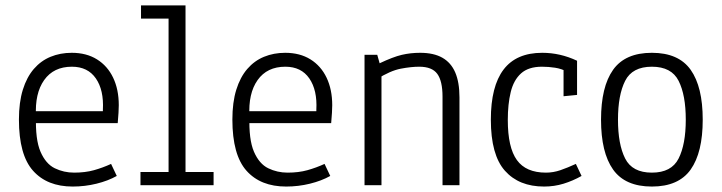

<svg xmlns="http://www.w3.org/2000/svg" viewBox="-20 -683 2661 708"><path d="M248 4.9Q153.8 4.9 101.8 -53.5Q49.8 -111.8 49.8 -242.2Q49.8 -305.7 64.2 -352.1Q78.6 -398.4 104.7 -428.7Q130.9 -459 166.5 -473.6Q202.1 -488.3 244.6 -488.3Q298.8 -488.3 337.6 -464.1Q376.5 -439.9 397.2 -396.5Q418 -353 418 -294.9Q418 -284.2 417 -267.3Q416 -250.5 414.1 -229H90.3L112.8 -255.4Q109.9 -168.5 129.4 -123.5Q148.9 -78.6 182.1 -62.5Q215.3 -46.4 253.4 -46.4Q293.9 -46.4 326.4 -55.4Q358.9 -64.5 389.6 -78.6L410.6 -34.2Q378.4 -16.1 335.7 -5.6Q293 4.9 248 4.9ZM359.4 -251V-278.3Q363.3 -350.6 333.5 -393.8Q303.7 -437 245.1 -437Q177.7 -437 142.8 -387.7Q107.9 -338.4 112.8 -253.9L90.3 -272.9H381.8Z M498 0V-48.8H601.6V-614.3H500V-663.1H664.1V-48.8H767.6V0Z M1035.2 4.9Q940.9 4.9 888.9 -53.5Q836.9 -111.8 836.9 -242.2Q836.9 -305.7 851.3 -352.1Q865.7 -398.4 891.8 -428.7Q918 -459 953.6 -473.6Q989.3 -488.3 1031.7 -488.3Q1085.9 -488.3 1124.8 -464.1Q1163.6 -439.9 1184.3 -396.5Q1205.1 -353 1205.1 -294.9Q1205.1 -284.2 1204.1 -267.3Q1203.1 -250.5 1201.2 -229H877.4L899.9 -255.4Q897 -168.5 916.5 -123.5Q936 -78.6 969.2 -62.5Q1002.4 -46.4 1040.5 -46.4Q1081.1 -46.4 1113.5 -55.4Q1146 -64.5 1176.8 -78.6L1197.8 -34.2Q1165.5 -16.1 1122.8 -5.6Q1080.1 4.9 1035.2 4.9ZM1146.5 -251V-278.3Q1150.4 -350.6 1120.6 -393.8Q1090.8 -437 1032.2 -437Q964.8 -437 929.9 -387.7Q895 -338.4 899.9 -253.9L877.4 -272.9H1168.9Z M1324.2 0V-481H1371.1L1379.9 -449.7Q1429.2 -473.1 1461.4 -480.7Q1493.7 -488.3 1529.3 -488.3Q1579.1 -488.3 1611.1 -470.2Q1643.1 -452.1 1658.7 -415.8Q1674.3 -379.4 1674.3 -323.7V0H1611.8V-326.2Q1611.8 -384.3 1592.5 -410.6Q1573.2 -437 1525.9 -437Q1496.1 -437 1457.8 -429.7Q1419.4 -422.4 1368.7 -390.6L1386.7 -423.3V0Z M1986.3 4.9Q1893.6 4.9 1841.8 -53.5Q1790 -111.8 1790 -241.7Q1790 -364.7 1836.9 -426.5Q1883.8 -488.3 1979.5 -488.3Q2045.9 -488.3 2107.9 -459V-333L2058.1 -328.1V-446.3L2071.3 -418.5Q2050.3 -429.7 2026.6 -433.3Q2002.9 -437 1978.5 -437Q1928.7 -437 1901.4 -412.4Q1874 -387.7 1863.3 -343.5Q1852.5 -299.3 1852.5 -240.7Q1852.5 -139.2 1886 -92.8Q1919.4 -46.4 1993.2 -46.4Q2020 -46.4 2046.4 -55.4Q2072.8 -64.5 2103.5 -78.6L2124.5 -34.2Q2092.3 -16.1 2058.1 -5.6Q2023.9 4.9 1986.3 4.9Z M2383.8 4.9Q2285.2 4.9 2240.7 -57.9Q2196.3 -120.6 2196.3 -241.7Q2196.3 -362.8 2240.7 -425.5Q2285.2 -488.3 2383.8 -488.3Q2482.4 -488.3 2526.9 -425.5Q2571.3 -362.8 2571.3 -241.7Q2571.3 -120.6 2526.9 -57.9Q2482.4 4.9 2383.8 4.9ZM2383.8 -46.4Q2456.1 -46.4 2482.4 -98.6Q2508.8 -150.9 2508.8 -241.7Q2508.8 -332.5 2482.4 -384.8Q2456.1 -437 2383.8 -437Q2311.5 -437 2285.2 -384.8Q2258.8 -332.5 2258.8 -241.7Q2258.8 -150.9 2285.2 -98.6Q2311.5 -46.4 2383.8 -46.4Z"/></svg>

Font: Anaheim
Style: Regular
Weight: 400
Designer: Vernon Adams
Foundry: Vernon Adams
Version: Version 2.001